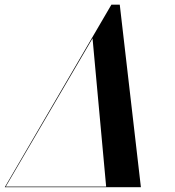

<svg xmlns="http://www.w3.org/2000/svg" viewBox="-60 -784 734 804"><path d="M441.5 -764.5H406.5L-40 0H530ZM327.5 -623.5 384.5 -2.5H-36Z"/></svg>

Font: Bodoni* 72pt Medium
Style: Italic
Weight: 500
Italic angle: -13°
Version: Version 2.3